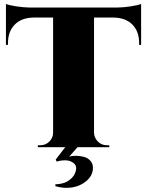

<svg xmlns="http://www.w3.org/2000/svg" viewBox="-20 -739 738 964"><path d="M127.4 -701.2H570.8Q601.6 -701.7 637.7 -707.3Q673.8 -712.9 688.5 -719.2V-513.2L678.7 -513.7V-521.5Q678.7 -581.1 644.8 -615.5Q610.8 -649.9 550.3 -650.9H452.1V-72.3Q453.1 -46.4 471.7 -28.1Q490.2 -9.8 516.1 -9.8H528.8V0H369.1L327.1 47.9Q341.3 43 361.8 43.2Q382.3 43.5 402.3 48.8Q422.4 54.2 435.5 70.3Q448.7 86.4 446.3 110.8Q443.4 145 413.1 170.4Q382.8 195.8 342 202.1Q301.3 208.5 257.8 195.8L258.3 186Q280.8 186 302.2 179Q323.7 171.9 341.3 153.8Q358.9 135.7 362.3 109.9Q364.7 90.3 347.4 78.1Q330.1 65.9 307.4 65.9Q284.7 65.9 264.6 72.3L259.8 62L307.6 0H169.9V-9.8H182.6Q208.5 -9.8 227.1 -27.6Q245.6 -45.4 246.6 -71.3V-650.9H148.4Q87.9 -649.9 54 -615.5Q20 -581.1 20 -521.5V-513.7H9.8V-719.2Q24.4 -712.9 60.5 -707.3Q96.7 -701.7 127.4 -701.2Z"/></svg>

Font: Cinzel Black
Style: Regular
Weight: 900
Designer: Natanael Gama
Version: Version 1.001;PS 001.001;hotconv 1.0.56;makeotf.lib2.0.21325